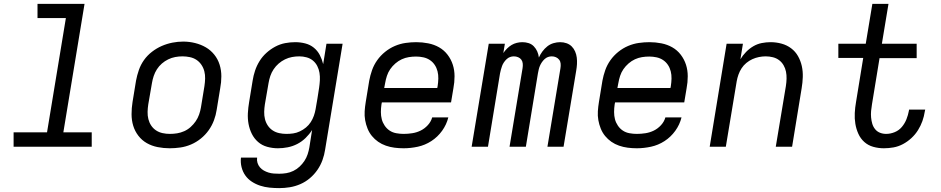

<svg xmlns="http://www.w3.org/2000/svg" viewBox="-20 -755 4840 988"><path d="M50 0V-74H222L319 -662H173V-735H415L306 -74H452V0Z M853 8Q822 8 791.5 2Q761 -4 735.5 -18.5Q710 -33 692 -56.5Q674 -80 665.5 -108Q657 -136 657 -167.5Q657 -199 662 -230L680 -340Q685 -367 694.5 -394.5Q704 -422 721 -446Q738 -470 762 -488.5Q786 -507 812.5 -518.5Q839 -530 867 -535.5Q895 -541 923 -541Q954 -541 984 -533.5Q1014 -526 1039 -511.5Q1064 -497 1082.5 -474Q1101 -451 1110 -422.5Q1119 -394 1119 -362.5Q1119 -331 1113 -300L1095 -190Q1091 -163 1081 -136Q1071 -109 1054 -85Q1037 -61 1013.5 -42Q990 -23 963 -11.5Q936 0 908 4Q880 8 853 8ZM854 -66Q873 -66 891.5 -69Q910 -72 928 -80Q946 -88 961 -101.5Q976 -115 987 -131Q998 -147 1004.5 -165.5Q1011 -184 1014 -202L1032 -312Q1035 -332 1035.5 -351Q1036 -370 1031.5 -388Q1027 -406 1016.5 -421.5Q1006 -437 991 -447Q976 -457 957 -461Q938 -465 919 -465Q900 -465 881.5 -461.5Q863 -458 845.5 -449.5Q828 -441 813 -428Q798 -415 787.5 -398.5Q777 -382 771 -364Q765 -346 762 -328L743 -218Q740 -199 739.5 -179.5Q739 -160 743.5 -142Q748 -124 758 -109Q768 -94 783 -84Q798 -74 816.5 -70Q835 -66 854 -66Z M1417 213Q1392 213 1367 210.5Q1342 208 1319 200.5Q1296 193 1276 180Q1256 167 1242.5 148Q1229 129 1223 105Q1217 81 1220 56H1303Q1301 70 1305 83Q1309 96 1317.5 106Q1326 116 1337.5 122.5Q1349 129 1362 133Q1375 137 1389 138Q1403 139 1417 139Q1435 139 1453.5 136Q1472 133 1489.5 124.5Q1507 116 1521.5 102.5Q1536 89 1546.5 73Q1557 57 1563 39Q1569 21 1572 3L1586 -86Q1572 -64 1552.5 -45Q1533 -26 1509.5 -14Q1486 -2 1460.5 3Q1435 8 1410 8Q1410 8 1410 8Q1410 8 1410 8Q1382 8 1355 0.5Q1328 -7 1308 -24.5Q1288 -42 1276 -66Q1264 -90 1259 -117Q1254 -144 1255.5 -172.5Q1257 -201 1262 -230L1280 -340Q1284 -366 1292.5 -391.5Q1301 -417 1315.5 -440.5Q1330 -464 1351 -483Q1372 -502 1396.5 -515Q1421 -528 1447 -533Q1473 -538 1499 -538Q1526 -538 1551 -531.5Q1576 -525 1595 -509.5Q1614 -494 1625.5 -472Q1637 -450 1643 -425L1660 -530H1743L1653 15Q1649 42 1639.5 68.5Q1630 95 1613.5 119Q1597 143 1574.5 162Q1552 181 1525.5 192.5Q1499 204 1471.5 208.5Q1444 213 1417 213ZM1454 -66Q1472 -66 1489 -68.5Q1506 -71 1523 -79Q1540 -87 1554.5 -99Q1569 -111 1579 -126.5Q1589 -142 1595 -159Q1601 -176 1604 -193Q1609 -221 1613.5 -248.5Q1618 -276 1622 -303Q1625 -323 1626 -342.5Q1627 -362 1624 -380.5Q1621 -399 1612.5 -415.5Q1604 -432 1590 -443.5Q1576 -455 1557.5 -460Q1539 -465 1520 -465Q1501 -465 1482.5 -461.5Q1464 -458 1446.5 -449.5Q1429 -441 1414 -428Q1399 -415 1388 -398.5Q1377 -382 1371 -364Q1365 -346 1362 -328L1343 -218Q1340 -199 1339.5 -179.5Q1339 -160 1343.5 -142Q1348 -124 1358 -109Q1368 -94 1383 -84Q1398 -74 1416.5 -70Q1435 -66 1454 -66Z M2057 8Q2033 8 2010 5Q1987 2 1965.5 -5.5Q1944 -13 1926 -25.5Q1908 -38 1894 -55Q1880 -72 1871.5 -93Q1863 -114 1859 -136.5Q1855 -159 1856.5 -182.5Q1858 -206 1862 -230L1880 -340Q1885 -367 1894.5 -394Q1904 -421 1921 -445Q1938 -469 1961.5 -488Q1985 -507 2012 -518.5Q2039 -530 2067 -534Q2095 -538 2122 -538Q2153 -538 2183.5 -532Q2214 -526 2239.5 -511.5Q2265 -497 2283 -473.5Q2301 -450 2310 -422Q2319 -394 2319 -362.5Q2319 -331 2313 -300L2301 -228H1945L1943 -218Q1940 -198 1940 -178.5Q1940 -159 1944.5 -141.5Q1949 -124 1959.5 -108.5Q1970 -93 1985 -83Q2000 -73 2019 -69.5Q2038 -66 2057 -66Q2079 -66 2101.5 -69.5Q2124 -73 2144.5 -83Q2165 -93 2181.5 -111Q2198 -129 2204 -151H2287Q2278 -114 2255 -82Q2232 -50 2199.5 -29Q2167 -8 2130 0Q2093 8 2057 8ZM1957 -302H2230L2232 -312Q2235 -331 2235.5 -350.5Q2236 -370 2231.5 -388Q2227 -406 2217 -421Q2207 -436 2192 -446Q2177 -456 2158.5 -460Q2140 -464 2121 -464Q2102 -464 2083.5 -461Q2065 -458 2047.5 -450Q2030 -442 2014.5 -428.5Q1999 -415 1988 -399Q1977 -383 1971 -364.5Q1965 -346 1962 -328Z M2407 0 2495 -530H2578L2570 -482Q2578 -494 2589 -505Q2600 -516 2612.5 -523.5Q2625 -531 2639.5 -534.5Q2654 -538 2668 -538Q2685 -538 2700.5 -533Q2716 -528 2727 -516.5Q2738 -505 2744.5 -490.5Q2751 -476 2753 -459Q2760 -475 2771 -490Q2782 -505 2796.5 -516.5Q2811 -528 2828.5 -533Q2846 -538 2862 -538Q2880 -538 2895.5 -532.5Q2911 -527 2922 -516Q2933 -505 2939.5 -490Q2946 -475 2948 -458.5Q2950 -442 2949 -425Q2948 -408 2945 -391L2880 0H2797L2864 -404Q2866 -416 2865 -427.5Q2864 -439 2857.5 -447.5Q2851 -456 2841 -460.5Q2831 -465 2819 -465Q2809 -465 2799.5 -461.5Q2790 -458 2782 -450.5Q2774 -443 2768 -434Q2762 -425 2758 -415.5Q2754 -406 2752 -396.5Q2750 -387 2748 -377L2686 0H2602L2669 -404Q2671 -416 2670 -427.5Q2669 -439 2663 -447.5Q2657 -456 2646.5 -460.5Q2636 -465 2624 -465Q2614 -465 2604.5 -461.5Q2595 -458 2587 -450.5Q2579 -443 2573 -434Q2567 -425 2563.5 -415.5Q2560 -406 2557.5 -396.5Q2555 -387 2553 -377L2491 0Z M3257 8Q3233 8 3210 5Q3187 2 3165.5 -5.5Q3144 -13 3126 -25.5Q3108 -38 3094 -55Q3080 -72 3071.5 -93Q3063 -114 3059 -136.5Q3055 -159 3056.5 -182.5Q3058 -206 3062 -230L3080 -340Q3085 -367 3094.5 -394Q3104 -421 3121 -445Q3138 -469 3161.5 -488Q3185 -507 3212 -518.5Q3239 -530 3267 -534Q3295 -538 3322 -538Q3353 -538 3383.5 -532Q3414 -526 3439.5 -511.5Q3465 -497 3483 -473.5Q3501 -450 3510 -422Q3519 -394 3519 -362.5Q3519 -331 3513 -300L3501 -228H3145L3143 -218Q3140 -198 3140 -178.5Q3140 -159 3144.5 -141.5Q3149 -124 3159.5 -108.5Q3170 -93 3185 -83Q3200 -73 3219 -69.5Q3238 -66 3257 -66Q3279 -66 3301.5 -69.5Q3324 -73 3344.5 -83Q3365 -93 3381.5 -111Q3398 -129 3404 -151H3487Q3478 -114 3455 -82Q3432 -50 3399.5 -29Q3367 -8 3330 0Q3293 8 3257 8ZM3157 -302H3430L3432 -312Q3435 -331 3435.5 -350.5Q3436 -370 3431.5 -388Q3427 -406 3417 -421Q3407 -436 3392 -446Q3377 -456 3358.5 -460Q3340 -464 3321 -464Q3302 -464 3283.5 -461Q3265 -458 3247.5 -450Q3230 -442 3214.5 -428.5Q3199 -415 3188 -399Q3177 -383 3171 -364.5Q3165 -346 3162 -328Z M3632 0 3719 -530H3803L3790 -450Q3802 -470 3819 -487.5Q3836 -505 3856.5 -517Q3877 -529 3900 -533.5Q3923 -538 3945 -538Q3974 -538 4001.5 -530.5Q4029 -523 4051 -506.5Q4073 -490 4086.5 -466Q4100 -442 4106 -415Q4112 -388 4111 -358.5Q4110 -329 4105 -300L4056 0H3972L4024 -312Q4027 -331 4027.5 -350Q4028 -369 4024.5 -386.5Q4021 -404 4012 -419.5Q4003 -435 3989 -445.5Q3975 -456 3957 -460.5Q3939 -465 3920 -465Q3903 -465 3885.5 -461.5Q3868 -458 3851.5 -450.5Q3835 -443 3820.5 -431Q3806 -419 3796 -403.5Q3786 -388 3780 -371Q3774 -354 3771 -337L3715 0Z M4528 8Q4500 8 4473.5 0.5Q4447 -7 4427.5 -24.5Q4408 -42 4397 -66.5Q4386 -91 4381.5 -118Q4377 -145 4378.5 -173.5Q4380 -202 4385 -230L4422 -457H4294V-530H4435L4469 -735H4552L4518 -530H4697V-456H4506L4467 -218Q4464 -201 4462.5 -184Q4461 -167 4462.5 -150.5Q4464 -134 4468.5 -118.5Q4473 -103 4483 -90.5Q4493 -78 4508 -72Q4523 -66 4540 -66Q4562 -66 4584 -75Q4606 -84 4621 -102Q4636 -120 4644.5 -141.5Q4653 -163 4657 -185Q4657 -186 4657.5 -188Q4658 -190 4658 -191H4741Q4740 -189 4740 -186.5Q4740 -184 4739 -182Q4735 -156 4726.5 -132Q4718 -108 4704 -85.5Q4690 -63 4670 -44.5Q4650 -26 4626.5 -13.5Q4603 -1 4578 3.5Q4553 8 4528 8Z"/></svg>

Font: Iosevka Curly Extended Oblique
Style: Regular
Weight: 400
Width: 7
Italic angle: -9°
Monospace: yes
Designer: Belleve Invis
Foundry: Belleve Invis
Version: Version 11.1.0; ttfautohint (v1.8.3)